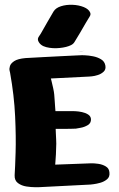

<svg xmlns="http://www.w3.org/2000/svg" viewBox="-20 -779 497 800"><path d="M276 -591Q258 -582 228.5 -579Q199 -576 173 -582.5Q147 -589 139 -609Q136 -618 141.5 -626Q147 -634 150 -639Q163 -663 176.5 -685.5Q190 -708 203 -731Q212 -746 234 -753Q256 -760 282 -759Q308 -758 329 -749.5Q350 -741 356 -726Q359 -718 353.5 -710Q348 -702 345 -696Q341 -689 336 -681L314 -643Q303 -624 291 -605Q286 -596 276 -591ZM333 -567Q318 -565 304 -565ZM22 -476Q22 -476 20 -484.5Q18 -493 21.5 -504Q25 -515 39.5 -524.5Q54 -534 86 -537Q118 -539 158.5 -541Q199 -543 236.5 -545Q274 -547 298 -548Q322 -549 322 -549Q322 -549 335.5 -548.5Q349 -548 367.5 -544.5Q386 -541 401 -532Q416 -523 419 -506Q422 -490 412 -480.5Q402 -471 388 -466.5Q374 -462 363 -461Q352 -460 352 -460L192 -452Q192 -452 195 -440Q198 -428 201.5 -412Q205 -396 206 -385Q207 -374 208 -358Q209 -342 210 -329Q211 -316 211 -316H285Q285 -316 296 -315.5Q307 -315 321.5 -312Q336 -309 347 -302Q358 -295 359 -283Q360 -266 345.5 -257.5Q331 -249 315.5 -246.5Q300 -244 296 -243Q293 -243 280 -242.5Q267 -242 251.5 -242Q236 -242 224 -242Q212 -242 212 -242Q212 -242 212.5 -228.5Q213 -215 214 -197Q215 -179 214 -166Q214 -153 213 -136Q212 -119 211 -106Q210 -93 210 -93L345 -98Q345 -98 358 -98.5Q371 -99 389 -96.5Q407 -94 421 -85.5Q435 -77 436 -60Q438 -42 426 -32Q414 -22 398 -17.5Q382 -13 369.5 -11.5Q357 -10 357 -10L141 1Q141 1 125.5 1Q110 1 90 -2Q70 -5 55 -16Q40 -27 41 -49Q43 -79 45 -143.5Q47 -208 43 -294.5Q39 -381 22 -476Z"/></svg>

Font: Nerko One
Style: Regular
Weight: 400
Designer: Nermin Kahrimanovic
Foundry: Nermin Kahrimanovic
Version: Version 1.101